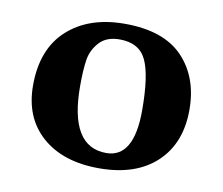

<svg xmlns="http://www.w3.org/2000/svg" viewBox="-58 -508 682 587"><g transform="rotate(10 283.0 -214.5)"><path d="M41 -205.1Q41 -317.9 107.4 -378.4Q173.8 -439 285.2 -439Q406.2 -439 465.6 -377Q524.9 -314.9 524.9 -213.9Q524.9 -109.9 460.9 -50Q397 9.8 283.2 9.8Q171.4 9.8 106.2 -47.6Q41 -105 41 -205.1ZM277.8 -389.2Q236.8 -389.2 214.8 -365Q192.9 -340.8 188 -309.8Q183.1 -278.8 183.1 -228Q183.1 -40 296.9 -40Q382.8 -40 382.8 -187Q382.8 -295.9 360.8 -342.5Q338.9 -389.2 277.8 -389.2Z"/></g></svg>

Font: Linux Biolinum O
Style: Bold
Weight: 700
Designer: Philipp H. Poll
Foundry: Philipp H. Poll
Version: Version 1.3.2